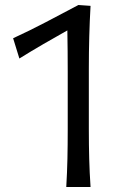

<svg xmlns="http://www.w3.org/2000/svg" viewBox="-20 -744 490 764"><path d="M243.7 0Q247.1 -58.1 248.3 -111.8Q249.5 -165.5 249.5 -230V-458Q249.5 -540.5 248 -623Q200.2 -596.2 152.6 -568.6Q105 -541 57.1 -511.2L32.2 -591.8Q98.1 -622.1 162.8 -656Q227.5 -689.9 292 -724.1L340.3 -720.7Q336.9 -661.6 335.2 -599.1Q333.5 -536.6 333.5 -470.7V-230Q333.5 -165.5 335 -111.8Q336.4 -58.1 340.3 0Z"/></svg>

Font: Pinar DS2-Regular
Style: Regular
Weight: 400
Designer: Amin Abedi
Version: Version 2.000